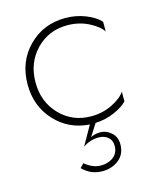

<svg xmlns="http://www.w3.org/2000/svg" viewBox="-106 -545 696 844"><g transform="rotate(-15 242.0 -123.5)"><path d="M271 -23Q323 -23 366.5 -44.5Q410 -66 428 -93V-49Q408 -27 367.5 -9.5Q327 8 281 10L246 65Q266 55 290 55Q317 55 339.5 75Q362 95 362 129Q362 173 331 198Q300 223 256 223Q204 223 166 185L183 167Q219 197 256 197Q290 197 313 179Q336 161 336 129Q336 103 319 89Q302 75 277 75Q238 75 205 98L255 10Q161 4 98.5 -63.5Q36 -131 36 -230Q36 -334 103.5 -402Q171 -470 271 -470Q320 -470 363.5 -452.5Q407 -435 428 -411V-367Q410 -394 366.5 -415.5Q323 -437 271 -437Q186 -437 129 -378Q72 -319 72 -230Q72 -141 129 -82Q186 -23 271 -23Z"/></g></svg>

Font: Renner
Style: Thin
Weight: 200
Version: Version 003.000 ; ttfautohint (v0.97) -l 8 -r 50 -G 200 -x 1